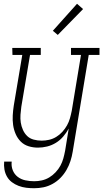

<svg xmlns="http://www.w3.org/2000/svg" viewBox="-20 -774 547 1017"><path d="M161 223Q140 223 119 220.5Q98 218 78.5 210.5Q59 203 43 191Q27 179 17 161.5Q7 144 3.5 123.5Q0 103 2 82H42Q39 106 47.5 127.5Q56 149 73.5 162.5Q91 176 114 181Q137 186 161 186Q181 186 201.5 181.5Q222 177 240.5 166Q259 155 274.5 138.5Q290 122 300 103.5Q310 85 315.5 65Q321 45 325 24L344 -93Q332 -71 315 -51Q298 -31 276 -17.5Q254 -4 229.5 2Q205 8 181 8Q155 8 131 0.5Q107 -7 90 -24Q73 -41 63 -64Q53 -87 49.5 -112Q46 -137 47.5 -163Q49 -189 53 -215L98 -483H46L45 -520H196V-483H139L93 -209Q90 -188 88.5 -166.5Q87 -145 90 -125Q93 -105 101.5 -86Q110 -67 124 -53.5Q138 -40 158.5 -34.5Q179 -29 201 -29Q220 -29 240 -33.5Q260 -38 278 -49Q296 -60 310.5 -76Q325 -92 335 -110Q345 -128 350.5 -147.5Q356 -167 360 -187L409 -483H356V-520H507V-483H450L365 30Q361 55 353 79.5Q345 104 332 126.5Q319 149 300.5 168Q282 187 258.5 200Q235 213 210.5 218Q186 223 161 223ZM286 -589 260 -611 388 -754 420 -726Z"/></svg>

Font: Iosevka Curly Slab Extralight
Style: Italic
Weight: 200
Italic angle: -9°
Monospace: yes
Designer: Belleve Invis
Foundry: Belleve Invis
Version: Version 22.1.2; ttfautohint (v1.8.4)